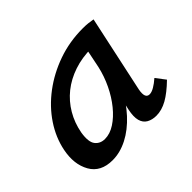

<svg xmlns="http://www.w3.org/2000/svg" viewBox="-106 -569 723 723"><g transform="rotate(-45 255.5 -207.5)"><path d="M129 8Q66 8 40 -38Q14 -84 27 -149Q38 -204 71 -253.5Q104 -303 154.5 -341Q205 -379 267.5 -401Q330 -423 400 -423Q418 -423 430 -421.5Q442 -420 453 -418L387 -111Q379 -69 403 -69Q414 -69 428.5 -77.5Q443 -86 459 -100L488 -62Q452 -27 422.5 -10.5Q393 6 364 6Q342 6 326 -3Q310 -12 304.5 -32Q299 -52 306 -85L341 -243L389 -277Q374 -215 347 -162.5Q320 -110 284.5 -71.5Q249 -33 209 -12.5Q169 8 129 8ZM165 -69Q192 -69 219 -86.5Q246 -104 270 -133.5Q294 -163 312 -200.5Q330 -238 339 -278L360 -381L407 -344Q399 -346 390 -346.5Q381 -347 372 -347Q321 -347 278 -332.5Q235 -318 202.5 -292Q170 -266 148.5 -229.5Q127 -193 119 -149Q112 -105 126 -87Q140 -69 165 -69Z"/></g></svg>

Font: Ysabeau SemiBold
Style: Italic
Weight: 600
Italic angle: -12°
Designer: Christian Thalmann (Catharsis Fonts)
Version: Version 2.002